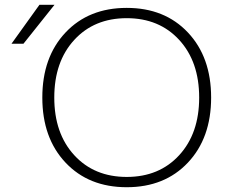

<svg xmlns="http://www.w3.org/2000/svg" viewBox="-20 -773 946 803"><path d="M729.5 -606Q646 -697 510 -697Q374 -697 290.5 -606Q207 -515 207 -365Q207 -215 290.5 -124Q374 -33 510 -33Q646 -33 729.5 -124Q813 -215 813 -365Q813 -515 729.5 -606ZM78 -590H28L145 -753H208ZM766 -93Q669 10 510 10Q351 10 254 -93Q157 -196 157 -365Q157 -534 254 -637Q351 -740 510 -740Q669 -740 766 -637Q863 -534 863 -365Q863 -196 766 -93Z"/></svg>

Font: Mplus 1p Light
Style: Regular
Weight: 300
Version: Version 1.061